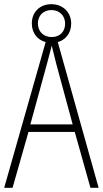

<svg xmlns="http://www.w3.org/2000/svg" viewBox="-20 -897 491 917"><path d="M412 0H451L256 -696C294 -707 320 -739 320 -784C320 -840 279 -877 225 -877C172 -877 132 -841 132 -785C132 -738 160 -706 198 -696L0 0H40L116 -267H337ZM227 -720C185 -720 161 -749 161 -785C161 -822 186 -849 226 -849C264 -849 291 -822 291 -784C291 -746 266 -720 227 -720ZM249 -591 327 -303H125L204 -591C212 -623 220 -649 227 -679C234 -649 242 -621 249 -591Z"/></svg>

Font: Noto Sans Myanmar UI Condensed ExtraLight
Style: Regular
Weight: 200
Width: 3
Designer: Monotype Design Team
Foundry: Monotype Imaging Inc.
Version: Version 2.103